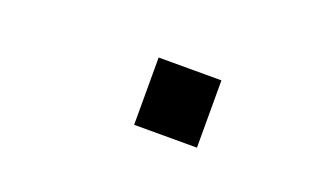

<svg xmlns="http://www.w3.org/2000/svg" viewBox="-32 -430 583 352"><g transform="rotate(20 259.0 -254.5)"><path d="M234.9 -320.3H357.4V-189H234.9Z"/></g></svg>

Font: Fantasque Sans Mono
Style: Regular
Weight: 400
Monospace: yes
Designer: Jany Belluz
Version: Version 1.8.0 ; ttfautohint (v1.8.2)